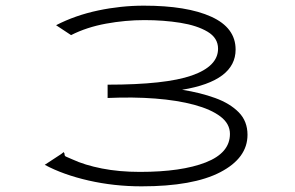

<svg xmlns="http://www.w3.org/2000/svg" viewBox="-20 -647 1040 678"><path d="M480 11Q383 11 293 -9.5Q203 -30 138 -65L196 -103L205 -110L208 -104Q207 -96 214 -93.5Q221 -91 236 -84Q279 -64 340 -52Q401 -40 474 -40Q621 -40 706.5 -73.5Q792 -107 792 -174Q792 -210 758.5 -235.5Q725 -261 665.5 -277Q606 -293 528 -299Q450 -305 360 -301V-348Q565 -348 657.5 -380.5Q750 -413 750 -475Q750 -513 713 -535Q676 -557 617 -566.5Q558 -576 490 -576Q423 -576 354.5 -563.5Q286 -551 231 -523L178 -558Q246 -593 326.5 -610Q407 -627 488 -627Q640 -627 726 -588Q812 -549 812 -472Q812 -361 623 -330Q687 -320 739.5 -301Q792 -282 823 -250.5Q854 -219 854 -171Q854 -89 758 -39Q662 11 480 11Z"/></svg>

Font: Inconsolata UltraExpanded Light
Style: Regular
Weight: 300
Width: 9
Monospace: yes
Designer: Raph Levien, Cyreal, Brenton Simpson
Foundry: Raph Levien, Cyreal, Google
Version: Version 3.001; ttfautohint (v1.8.2.53-6de2)